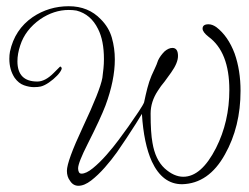

<svg xmlns="http://www.w3.org/2000/svg" viewBox="-20 -579 800 617"><path d="M232 18Q215 18 205 2Q195 -11 195 -30Q195 -61 246 -170Q302 -289 309 -329Q311 -344 312.5 -359Q314 -374 314 -389Q314 -449 295 -486Q272 -533 226 -545Q220 -546 214 -546.5Q208 -547 201 -547Q153 -547 109 -517Q61 -483 45 -433Q36 -406 36 -382Q36 -317 100 -317Q125 -317 152 -344L172 -364Q173 -365 173.5 -365Q174 -365 174 -365Q176 -365 177.5 -362Q179 -359 178 -357Q175 -348 163.5 -336Q152 -324 137.5 -314Q123 -304 111 -301Q107 -300 101 -299.5Q95 -299 89 -299Q74 -299 57 -305Q40 -311 27 -329Q10 -355 10 -390Q10 -396 10.5 -402Q11 -408 12 -413Q27 -484 85 -524Q137 -559 201 -559Q264 -559 304 -517Q330 -491 339.5 -457.5Q349 -424 349 -388Q349 -321 319 -240Q303 -198 262 -117Q231 -56 231 -38Q231 -31 233.5 -26Q236 -21 242 -21Q257 -21 278.5 -38.5Q300 -56 322 -81Q344 -106 361 -129Q374 -146 392 -171.5Q410 -197 425 -219.5Q440 -242 443 -250Q448 -274 453.5 -295.5Q459 -317 467 -336L478 -360Q483 -370 488 -385Q495 -400 509 -414Q522 -425 534 -425Q552 -425 552 -399Q552 -377 530 -346L509 -317Q503 -310 497.5 -302.5Q492 -295 487 -287Q464 -252 464 -214Q464 -152 470 -120Q479 -66 509 -38Q539 -11 569 -11Q627 -11 674 -103Q717 -188 717 -290Q717 -412 650 -461Q631 -476 631 -487Q631 -501 650 -501Q662 -501 675 -492Q713 -463 734 -407Q753 -353 753 -287Q753 -172 703 -83Q651 11 565 13Q502 13 468 -60Q442 -117 436 -213Q431 -204 417 -182Q403 -160 386.5 -135Q370 -110 356 -90Q339 -66 317 -41Q295 -16 273 1Q251 18 232 18Z"/></svg>

Font: Puppies Play
Style: Regular
Weight: 400
Designer: Robert E. Leuschke
Foundry: Robert E. Leuschke
Version: Version 1.010; ttfautohint (v1.8.3)